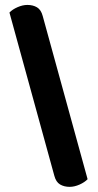

<svg xmlns="http://www.w3.org/2000/svg" viewBox="-20 -688 394 768"><path d="M150.9 -623.8 330.4 28.8Q318.7 41.1 298.2 50.3Q277.6 59.4 258.7 59.4Q236.4 59.4 220.2 49.8Q203.9 40.1 197.3 14.9L17.8 -637.8Q29.8 -650.4 50.2 -659.3Q70.6 -668.3 89.5 -668.3Q111.8 -668.3 128 -658.7Q144.3 -649 150.9 -623.8Z"/></svg>

Font: Baloo Tamma 2
Style: Regular
Weight: 400
Designer: Divya Kowshik, Shuchita Grover and Ek Type
Foundry: Ek Type
Version: Version 1.700